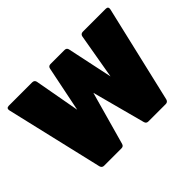

<svg xmlns="http://www.w3.org/2000/svg" viewBox="-122 -814 1035 1035"><g transform="rotate(-45 396.0 -296.0)"><path d="M591 -592C580 -592 573 -586 571 -576L526 -316L471 -576C469 -586 463 -592 452 -592H344C333 -592 327 -586 325 -576L272 -316L225 -576C223 -586 216 -592 205 -592H26C14 -592 8 -585 11 -572L141 -16C144 -5 151 0 161 0H293C303 0 310 -4 313 -15L398 -319L479 -15C482 -4 489 0 499 0H631C641 0 648 -5 651 -16L781 -572C784 -585 778 -592 766 -592Z"/></g></svg>

Font: LINE Seed Sans TH Heavy
Style: Regular
Weight: 900
Designer: Dalton Maag Ltd | Thai characters by Cadson Demak Co.,Ltd.
Foundry: Dalton Maag Ltd
Version: Version 1.003